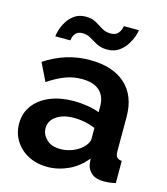

<svg xmlns="http://www.w3.org/2000/svg" viewBox="-110 -816 795 912"><g transform="rotate(15 287.0 -360.0)"><path d="M25 -155Q25 -206 53.5 -244.5Q82 -283 133 -304Q184 -325 250 -325Q283 -325 317 -319.5Q351 -314 376 -304V-332Q376 -382 346.5 -409Q317 -436 259 -436Q216 -436 177 -421Q138 -406 95 -377L52 -465Q104 -499 158.5 -516Q213 -533 273 -533Q385 -533 447.5 -477Q510 -421 510 -317V-150Q510 -128 517 -119.5Q524 -111 542 -109V0Q524 4 509.5 5.5Q495 7 485 7Q445 7 424 -11Q403 -29 399 -55L396 -82Q361 -37 310.5 -13.5Q260 10 207 10Q154 10 113 -11.5Q72 -33 48.5 -70.5Q25 -108 25 -155ZM351 -128Q376 -152 376 -174V-227Q324 -248 271 -248Q218 -248 185 -225.5Q152 -203 152 -166Q152 -136 176 -112Q200 -88 245 -88Q275 -88 303.5 -99Q332 -110 351 -128ZM337 -602Q307 -602 285.5 -613.5Q264 -625 246 -636Q228 -647 206 -647Q184 -647 173.5 -635.5Q163 -624 160.5 -612Q158 -600 158 -599H84Q84 -608 90 -629Q96 -650 109.5 -672.5Q123 -695 145.5 -711Q168 -727 201 -727Q231 -727 251.5 -715Q272 -703 290.5 -691.5Q309 -680 333 -680Q357 -680 368 -692Q379 -704 382.5 -716Q386 -728 386 -730H460Q460 -723 453.5 -702.5Q447 -682 433 -659Q419 -636 395.5 -619Q372 -602 337 -602Z"/></g></svg>

Font: Raleway
Style: Bold
Weight: 700
Designer: Matt McInerney, Pablo Impallari, Rodrigo Fuenzalida
Foundry: Matt McInerney, Pablo Impallari, Rodrigo Fuenzalida
Version: Version 4.026